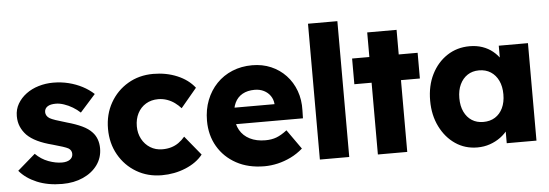

<svg xmlns="http://www.w3.org/2000/svg" viewBox="-49 -886 2982 1042"><g transform="rotate(-5 1442.0 -365.0)"><path d="M20 -82 117 -166Q148 -135 187 -120.5Q226 -106 261 -106Q275 -106 286 -109Q297 -112 304.5 -117.5Q312 -123 316 -130.5Q320 -138 320 -148Q320 -168 302 -179Q293 -184 272 -191Q251 -198 218 -207Q171 -219 136.5 -235.5Q102 -252 80 -274Q60 -295 49 -320.5Q38 -346 38 -378Q38 -415 55.5 -445Q73 -475 102.5 -497Q132 -519 170.5 -530.5Q209 -542 250 -542Q294 -542 334 -532Q374 -522 408.5 -504Q443 -486 470 -461L386 -367Q368 -384 345.5 -397.5Q323 -411 299 -419Q275 -427 255 -427Q240 -427 228.5 -424.5Q217 -422 209 -416.5Q201 -411 197 -403.5Q193 -396 193 -386Q193 -376 198.5 -367Q204 -358 214 -352Q224 -346 246 -338.5Q268 -331 306 -320Q353 -307 387 -291Q421 -275 441 -253Q457 -236 465 -213.5Q473 -191 473 -165Q473 -114 444.5 -74.5Q416 -35 366 -12.5Q316 10 252 10Q174 10 114.5 -15Q55 -40 20 -82Z M525 -266Q525 -345 560.5 -407.5Q596 -470 657 -506Q718 -542 795 -542Q866 -542 925.5 -517Q985 -492 1020 -447L933 -343Q919 -359 900 -373Q881 -387 858 -395Q835 -403 810 -403Q772 -403 743 -385.5Q714 -368 698 -337Q682 -306 682 -266Q682 -228 698.5 -197Q715 -166 744 -148Q773 -130 810 -130Q836 -130 858 -136.5Q880 -143 898.5 -156Q917 -169 933 -188L1019 -83Q985 -40 924.5 -15Q864 10 795 10Q718 10 657 -26Q596 -62 560.5 -124.5Q525 -187 525 -266Z M1064 -263Q1064 -324 1084 -375Q1104 -426 1140 -463.5Q1176 -501 1225.5 -521.5Q1275 -542 1334 -542Q1390 -542 1436.5 -522Q1483 -502 1517 -466Q1551 -430 1569 -381Q1587 -332 1585 -274L1584 -231H1161L1138 -321H1454L1437 -302V-322Q1435 -347 1421.5 -366.5Q1408 -386 1386 -397Q1364 -408 1336 -408Q1297 -408 1269.5 -392.5Q1242 -377 1228 -347.5Q1214 -318 1214 -275Q1214 -231 1232.5 -198.5Q1251 -166 1286.5 -148Q1322 -130 1371 -130Q1405 -130 1431.5 -140Q1458 -150 1489 -174L1564 -68Q1533 -41 1498 -24Q1463 -7 1426.5 1.5Q1390 10 1354 10Q1266 10 1201 -25.5Q1136 -61 1100 -122.5Q1064 -184 1064 -263Z M1656 0V-740H1816V0Z M1972 0V-391H1878V-531H1972V-665H2132V-531H2235V-391H2132V0Z M2280 -266Q2280 -347 2311 -409Q2342 -471 2396 -506.5Q2450 -542 2519 -542Q2557 -542 2588.5 -531Q2620 -520 2644 -500.5Q2668 -481 2685 -455.5Q2702 -430 2710 -401L2677 -405V-531H2836V0H2674V-128L2710 -129Q2702 -101 2684 -76Q2666 -51 2640 -32Q2614 -13 2582 -2Q2550 9 2514 9Q2447 9 2394.5 -26.5Q2342 -62 2311 -124.5Q2280 -187 2280 -266ZM2679 -266Q2679 -309 2664 -340.5Q2649 -372 2622 -389.5Q2595 -407 2558 -407Q2522 -407 2495.5 -389.5Q2469 -372 2454 -340.5Q2439 -309 2439 -266Q2439 -223 2454 -191.5Q2469 -160 2495.5 -143Q2522 -126 2558 -126Q2595 -126 2622 -143Q2649 -160 2664 -191.5Q2679 -223 2679 -266Z"/></g></svg>

Font: Our Lexend
Style: Bold
Weight: 700
Designer: Bonnie Shaver-Troup, Thomas Jockin
Foundry: Lexend
Version: Version 1.007